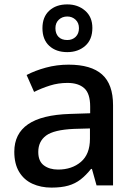

<svg xmlns="http://www.w3.org/2000/svg" viewBox="-20 -843 614 873"><path d="M292 -549Q394 -549 444 -504.5Q494 -460 494 -365V0H419L398 -75H394Q371 -46 346.5 -27Q322 -8 290.5 1Q259 10 214 10Q166 10 127.5 -7.5Q89 -25 67 -61.5Q45 -98 45 -153Q45 -235 107.5 -278Q170 -321 298 -325L390 -328V-358Q390 -418 363 -442Q336 -466 287 -466Q245 -466 207 -454Q169 -442 135 -425L101 -502Q139 -522 188.5 -535.5Q238 -549 292 -549ZM317 -257Q225 -253 189.5 -226.5Q154 -200 154 -152Q154 -110 179.5 -91Q205 -72 244 -72Q307 -72 348 -107Q389 -142 389 -212V-259ZM286 -606Q235 -606 204 -634.5Q173 -663 173 -715Q173 -766 204 -794.5Q235 -823 286 -823Q334 -823 367 -794.5Q400 -766 400 -716Q400 -663 367.5 -634.5Q335 -606 286 -606ZM286 -661Q309 -661 324 -675.5Q339 -690 339 -715Q339 -739 323.5 -753.5Q308 -768 286 -768Q263 -768 247.5 -753.5Q232 -739 232 -715Q232 -690 246 -675.5Q260 -661 286 -661Z"/></svg>

Font: Noto Sans Hebrew Medium
Style: Regular
Weight: 500
Designer: Monotype Design Team
Foundry: Monotype Imaging Inc.
Version: Version 2.003